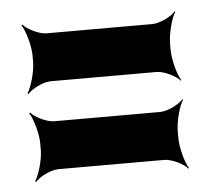

<svg xmlns="http://www.w3.org/2000/svg" viewBox="-37 -546 527 459"><g transform="rotate(-5 226.0 -316.0)"><path d="M380 -414V-429C380 -453 390 -490 399 -503L398 -505C388 -493 360 -479 342 -479H88C70 -479 42 -493 32 -505L30 -503C39 -490 50 -453 50 -429V-414C50 -390 39 -353 30 -340L32 -338C42 -350 70 -364 88 -364H342C360 -364 388 -350 398 -338L399 -340C390 -353 380 -390 380 -414ZM380 -203V-218C380 -242 390 -279 399 -292L398 -294C388 -282 360 -268 342 -268H88C70 -268 42 -282 32 -294L30 -292C39 -279 50 -242 50 -218V-203C50 -179 39 -142 30 -129L32 -127C42 -139 70 -153 88 -153H342C360 -153 388 -139 398 -127L399 -129C390 -142 380 -179 380 -203Z"/></g></svg>

Font: Asimov
Style: EdgeExtreme
Weight: 500
Designer: Google
Version: Version 2.000980: 2014